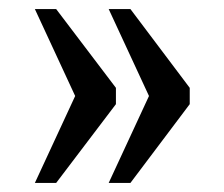

<svg xmlns="http://www.w3.org/2000/svg" viewBox="-20 -482 495 424"><path d="M220 -78 309 -270 220 -462H268L399 -288V-252L268 -78ZM57 -78 146 -270 57 -462H104L236 -288V-252L104 -78Z"/></svg>

Font: Noto Serif Lao Condensed Medium
Style: Regular
Weight: 500
Width: 3
Designer: Monotype Design Team
Foundry: Monotype Imaging Inc.
Version: Version 2.003; ttfautohint (v1.8.4.7-5d5b)